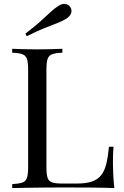

<svg xmlns="http://www.w3.org/2000/svg" viewBox="-20 -956 628 976"><path d="M297 -708V-688Q263 -687 245.5 -680.5Q228 -674 222 -656.5Q216 -639 216 -602V-106Q216 -70 222 -52Q228 -34 245.5 -28.5Q263 -23 297 -23H370Q417 -23 446.5 -33Q476 -43 493.5 -64.5Q511 -86 520 -122Q529 -158 534 -210H557Q554 -179 554 -128Q554 -109 555.5 -73.5Q557 -38 561 0Q510 -2 446 -2.5Q382 -3 332 -3Q310 -3 275.5 -3Q241 -3 201 -2.5Q161 -2 120 -1.5Q79 -1 42 0V-20Q76 -22 93.5 -28Q111 -34 117 -52Q123 -70 123 -106V-602Q123 -639 117 -656.5Q111 -674 93.5 -680.5Q76 -687 42 -688V-708Q63 -707 97 -706Q131 -705 170 -705Q205 -705 239.5 -706Q274 -707 297 -708ZM277 -926Q297 -939 313.5 -935.5Q330 -932 338 -919Q346 -906 342 -890.5Q338 -875 317 -861Q296 -848 268.5 -837.5Q241 -827 204.5 -812.5Q168 -798 116 -772L109 -785Q155 -820 184.5 -846.5Q214 -873 235 -893Q256 -913 277 -926Z"/></svg>

Font: Playfair Display
Style: Regular
Weight: 400
Designer: Claus Eggers Sørensen
Foundry: Claus Eggers Sørensen
Version: Version 1.203